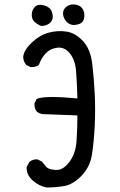

<svg xmlns="http://www.w3.org/2000/svg" viewBox="-20 -833 540 861"><path d="M189.5 7.8Q156.2 2 127 -23.4Q97.7 -48.8 99.6 -84L111.3 -106.4Q127 -120.1 148.4 -118.2L168 -108.4Q177.7 -95.7 187.5 -84.5Q197.3 -73.2 229.5 -70.8Q261.7 -68.4 290.5 -106Q319.3 -143.6 323.2 -200.2Q327.1 -256.8 327.1 -315.4L171.9 -321.3Q156.2 -323.2 144.5 -333Q132.8 -348.6 134.8 -370.1L144.5 -389.6Q183.6 -405.3 327.1 -391.6Q325.2 -461.9 321.3 -512.7Q317.4 -563.5 293.5 -593.3Q269.5 -623 237.3 -619.1Q205.1 -615.2 185.1 -593.8Q165 -572.3 154.3 -542Q138.7 -530.3 117.2 -532.2L97.7 -542Q84 -557.6 84 -579.1Q87.9 -609.4 123 -642.6Q158.2 -675.8 198.2 -686.5Q238.3 -697.3 277.8 -691.4Q317.4 -685.5 351.6 -649.4Q385.7 -613.3 393.6 -547.4Q401.4 -481.4 404.8 -412.1Q408.2 -342.8 404.8 -270.5Q401.4 -198.2 392.6 -141.1Q383.8 -84 345.7 -44.9Q307.6 -5.9 269 1Q230.5 7.8 189.5 7.8ZM164.1 -716.8Q143.6 -725.6 132.3 -737.8Q121.1 -750 122.6 -770.5Q124 -791 138.2 -803.7Q152.3 -816.4 178.7 -808.6Q205.1 -800.8 212.4 -780.3Q219.7 -759.8 214.4 -745.1Q209 -730.5 193.4 -723.1Q177.7 -715.8 164.1 -716.8ZM309.6 -720.7Q287.1 -722.7 274.4 -740.2Q261.7 -757.8 262.7 -775.4Q263.7 -793 280.3 -804.7Q296.9 -816.4 320.8 -812Q344.7 -807.6 353.5 -787.6Q362.3 -767.6 355.5 -745.1Q348.6 -722.7 309.6 -720.7Z"/></svg>

Font: JasonHandwriting1
Style: Regular
Weight: 400
Version: Version 1.48.20